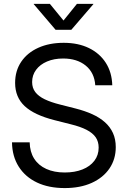

<svg xmlns="http://www.w3.org/2000/svg" viewBox="-20 -960 660 992"><path d="M314.5 11.7Q231.4 11.7 170.9 -17.1Q110.4 -45.9 76.7 -99.1Q43 -152.3 42 -224.6H133.3Q134.3 -175.3 156.5 -140.4Q178.7 -105.5 219.2 -87.2Q259.8 -68.8 314.5 -68.8Q366.7 -68.8 406 -84.5Q445.3 -100.1 467.5 -129.2Q489.7 -158.2 489.7 -197.3Q489.7 -228.5 474.4 -250.7Q459 -272.9 427.2 -289.3Q395.5 -305.7 345.7 -317.9L262.7 -338.9Q156.7 -365.7 107.4 -411.9Q58.1 -458 58.1 -531.7Q58.1 -594.2 89.6 -640.9Q121.1 -687.5 177.7 -713.1Q234.4 -738.8 309.1 -738.8Q383.8 -738.8 439.5 -711.7Q495.1 -684.6 526.6 -635.5Q558.1 -586.4 560.1 -519.5H472.2Q467.8 -584.5 422.9 -621.1Q377.9 -657.7 306.2 -657.7Q259.3 -657.7 223.1 -642.3Q187 -627 166.5 -599.4Q146 -571.8 146 -536.1Q146 -505.4 162.6 -483.9Q179.2 -462.4 211.2 -447Q243.2 -431.6 290 -419.9L370.6 -399.4Q418.5 -387.2 456.8 -369.9Q495.1 -352.5 522.2 -328.4Q549.3 -304.2 563.7 -272.5Q578.1 -240.7 578.1 -199.7Q578.1 -137.7 545.7 -89.8Q513.2 -42 453.9 -15.1Q394.5 11.7 314.5 11.7ZM237.8 -939.9 308.1 -854 377.4 -939.9H462.4V-938.5L348.6 -806.2H267.1L154.3 -938.5V-939.9Z"/></svg>

Font: Inter 28pt
Style: Regular
Weight: 400
Designer: Rasmus Andersson
Foundry: rsms
Version: Version 4.001;git-66647c0bb